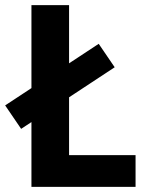

<svg xmlns="http://www.w3.org/2000/svg" viewBox="-49 -725 576 745"><path d="M73 0V-705H219V-123H477V0ZM33 -225 -29 -316 334 -555 396 -464Z"/></svg>

Font: Nunito Sans 10pt Condensed ExtraBold
Style: Regular
Weight: 800
Width: 3
Designer: Vernon Adams
Foundry: Vernon Adams
Version: Version 3.101;gftools[0.9.27]